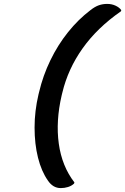

<svg xmlns="http://www.w3.org/2000/svg" viewBox="-20 -790 641 983"><path d="M443 -738Q466 -756 486 -763Q506 -770 529 -770Q552 -770 571.5 -761Q591 -752 601 -738L599 -732Q478 -648 403 -542.5Q328 -437 299 -315L296 -303Q265 -170 281 -54.5Q297 61 361 144L359 150Q346 162 328 167.5Q310 173 291 173Q251 173 225 134Q192 87 174.5 17Q157 -53 157 -137Q157 -221 177 -306L180 -318Q200 -403 238 -481.5Q276 -560 328.5 -625.5Q381 -691 443 -738Z"/></svg>

Font: Recursive Mn Csl St Med
Style: Italic
Weight: 500
Italic angle: -15°
Monospace: yes
Version: Version 1.079;hotconv 1.0.112;makeotfexe 2.5.65598; ttfautoh